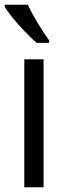

<svg xmlns="http://www.w3.org/2000/svg" viewBox="-37 -786 268 806"><path d="M80 -766H-17V-757C9 -714 77 -640 117 -606H169V-617C141 -654 101 -720 80 -766ZM146 0V-537H65V0Z"/></svg>

Font: Noto Sans UI Condensed
Style: Regular
Weight: 400
Width: 3
Designer: Monotype Design Team
Foundry: Monotype Imaging Inc.
Version: Version 1.901